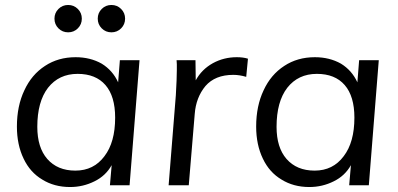

<svg xmlns="http://www.w3.org/2000/svg" viewBox="-20 -745 1602 772"><path d="M541 -503 501 0H422L429 -81Q405 -38 360 -16Q314 7 262 7Q198 7 150 -23Q101 -52 75 -107Q48 -163 48 -236Q48 -319 78 -382Q107 -445 161 -480Q214 -515 284 -515Q343 -515 389 -489Q433 -462 455 -414L462 -503ZM283 -59Q357 -59 400 -117Q443 -173 443 -272Q443 -358 404 -403Q365 -448 292 -448Q217 -448 173 -392Q130 -336 130 -235Q130 -152 170 -106Q211 -59 283 -59ZM199 -670Q199 -647 215 -631Q231 -615 254 -615Q277 -615 293 -631Q309 -647 309 -670Q309 -693 293 -709Q277 -725 254 -725Q231 -725 215 -709Q199 -693 199 -670ZM373 -670Q373 -647 389 -631Q405 -615 428 -615Q451 -615 467 -631Q483 -647 483 -670Q483 -693 467 -709Q451 -725 428 -725Q405 -725 389 -709Q373 -693 373 -670Z M932 -515Q958 -515 977 -509L970 -436Q943 -444 918 -444Q845 -444 806 -399Q768 -353 763 -287L739 0H658L687 -362Q689 -396 690 -421.5Q691 -447 691 -464Q691 -477 691 -486.5Q691 -496 690 -503H766L767 -422Q791 -466 836 -491Q880 -515 932 -515Z M1503 -503 1463 0H1384L1391 -81Q1367 -38 1322 -16Q1276 7 1224 7Q1160 7 1112 -23Q1063 -52 1037 -107Q1010 -163 1010 -236Q1010 -319 1040 -382Q1069 -445 1123 -480Q1176 -515 1246 -515Q1305 -515 1351 -489Q1395 -462 1417 -414L1424 -503ZM1245 -59Q1319 -59 1362 -117Q1405 -173 1405 -272Q1405 -358 1366 -403Q1327 -448 1254 -448Q1179 -448 1135 -392Q1092 -336 1092 -235Q1092 -152 1132 -106Q1173 -59 1245 -59Z"/></svg>

Font: PRinguin Sans
Style: Italic
Weight: 400
Designer: Vernon Adams
Foundry: Vernon Adams
Version: ""